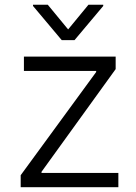

<svg xmlns="http://www.w3.org/2000/svg" viewBox="-20 -782 570 802"><path d="M66.4 0V-50.1L381.7 -481.2V-485.8H79.9V-545.5H463.1V-493.3L153.4 -64.3V-59.7H474.4V0ZM179.7 -762.1 264.6 -659.1 349.4 -762.1H411.2V-757.1L291.2 -614.3H237.9L117.9 -757.1V-762.1Z"/></svg>

Font: Inter Zeller Light
Style: Regular
Weight: 300
Designer: Rasmus Andersson; Joe Bland
Foundry: zeller
Version: Version 3.015;git-dec3a8cb1